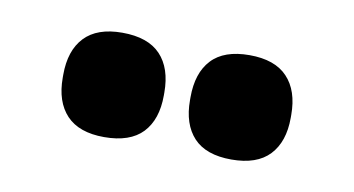

<svg xmlns="http://www.w3.org/2000/svg" viewBox="-33 -742 479 260"><g transform="rotate(10 207.0 -612.0)"><path d="M119 -540Q84.5 -540 67.2 -558.2Q50 -576.5 50 -609.5V-613.5Q50 -647 67.2 -665.2Q84.5 -683.5 119 -683.5Q154.5 -683.5 171.8 -665.2Q189 -647 189 -613.5V-609.5Q189 -576.5 171.8 -558.2Q154.5 -540 119 -540ZM294 -540Q259 -540 242 -558.2Q225 -576.5 225 -609.5V-613.5Q225 -647 242 -665.2Q259 -683.5 294 -683.5Q329 -683.5 346.2 -665.2Q363.5 -647 363.5 -613.5V-609.5Q363.5 -576.5 346.2 -558.2Q329 -540 294 -540Z"/></g></svg>

Font: Anek Devanagari
Style: Bold
Weight: 700
Designer: Kailash Malviya (Devanagari) & Yesha Goshar (Latin)
Foundry: Ek Type
Version: Version 1.003